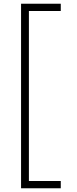

<svg xmlns="http://www.w3.org/2000/svg" viewBox="-20 -758 414 1030"><path d="M93 252V-738H306V-699H135V213H306V252Z"/></svg>

Font: Gantari ExtraLight
Style: Regular
Weight: 250
Designer: Anugrah Pasau
Foundry: Lafontype
Version: Version 1.000